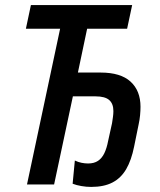

<svg xmlns="http://www.w3.org/2000/svg" viewBox="-20 -734 635 764"><path d="M342.8 9.8Q323.2 9.8 303.5 6.3Q283.7 2.9 269 -2.9L277.8 -95.2Q291 -88.9 304.4 -86.2Q317.9 -83.5 330.6 -83.5Q354.5 -83.5 370.1 -94Q385.7 -104.5 395.3 -124.5Q404.8 -144.5 410.2 -172.9L425.8 -243.7Q427.7 -255.4 429.4 -268.1Q431.2 -280.8 431.2 -292Q431.2 -321.3 414.6 -335.9Q397.9 -350.6 359.9 -350.6H270L195.3 0H87.4L219.2 -619.6H83L103 -713.9H505.9L485.8 -619.6H326.7L290 -445.3H380.4Q460 -445.3 499.5 -409.2Q539.1 -373 539.1 -309.1Q539.1 -293.9 537.4 -275.4Q535.6 -256.8 531.7 -239.3L513.7 -150.9Q502.9 -96.7 482.2 -61Q461.4 -25.4 427.5 -7.8Q393.6 9.8 342.8 9.8Z"/></svg>

Font: Open Sans SemiCondensed SemiBold
Style: Italic
Weight: 600
Width: 4
Italic angle: -12°
Designer: Monotype Design Team
Foundry: Monotype Imaging Inc.
Version: Version 3.000